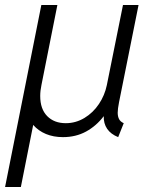

<svg xmlns="http://www.w3.org/2000/svg" viewBox="-43 -535 598 760"><path d="M120.6 -515.1H184.1L121.1 -198.7Q116.2 -175.8 116.2 -154.8Q116.2 -103.5 143.8 -75.4Q171.4 -47.4 217.3 -47.4Q256.8 -47.4 291.3 -68.1Q325.7 -88.9 348.6 -123.3Q371.6 -157.7 379.9 -198.2L443.8 -515.1H505.4L428.2 -130.4Q422.9 -103.5 422.9 -88.9Q422.9 -74.2 428.2 -63.7Q433.6 -53.2 446.8 -47.4L424.8 7.8Q395.5 -3.9 381.1 -25.1Q366.7 -46.4 367.7 -75.2Q338.4 -36.6 297.9 -14.4Q257.3 7.8 206.1 7.8Q168.9 7.8 138.9 -4.6Q108.9 -17.1 88.4 -40.5L39.6 205.1H-22.9Z"/></svg>

Font: Reddit Sans Fudge Light Italic
Style: Regular
Weight: 300
Italic angle: -11.25°
Designer: Stephen Hutchings
Version: Version 1.013